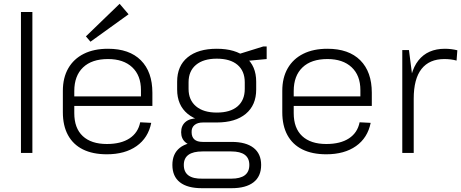

<svg xmlns="http://www.w3.org/2000/svg" viewBox="-20 -803 2421 1008"><path d="M150 -740V0H90V-740Z M541 7Q467 7 415.5 -18.5Q364 -44 337 -93.5Q310 -143 310 -214V-326Q310 -395 338.5 -444.5Q367 -494 420 -520.5Q473 -547 547 -547Q659 -547 719.5 -486.5Q780 -426 780 -316V-247H358V-297H731L720 -277V-330Q720 -407 674 -450Q628 -493 547 -493Q462 -493 416 -449Q370 -405 370 -325V-209Q370 -130 414.5 -88.5Q459 -47 541 -47Q615 -47 660 -76.5Q705 -106 716 -161L774 -158Q758 -79 697 -36Q636 7 541 7ZM655 -728 455 -584 431 -612 608 -783Z M1118 -160Q1020 -160 965 -205.5Q910 -251 910 -333V-374Q910 -457 965 -502Q1020 -547 1118 -547Q1216 -547 1270.5 -502Q1325 -457 1325 -374V-333Q1325 -251 1270.5 -205.5Q1216 -160 1118 -160ZM1040 185Q964 185 924.5 154Q885 123 885 63Q885 4 924 -27Q963 -58 1040 -58H1196Q1271 -58 1311 -27Q1351 4 1351 63Q1351 123 1311 154Q1271 185 1196 185ZM1194 135Q1289 135 1289 63Q1289 -8 1194 -8H1043Q945 -8 945 63Q945 137 1043 135ZM1018 -36Q977 -36 954 -55.5Q931 -75 931 -109Q931 -143 953.5 -162.5Q976 -182 1019 -182H1118V-160H1046Q1017 -160 1001 -146.5Q985 -133 986 -109Q986 -84 1000.5 -71Q1015 -58 1044 -58H1118V-36ZM1118 -212Q1189 -212 1227 -244.5Q1265 -277 1265 -336V-371Q1265 -430 1227 -462.5Q1189 -495 1118 -495Q1048 -495 1009 -462.5Q970 -430 970 -371V-336Q970 -278 1009 -245Q1048 -212 1118 -212ZM1230 -518 1362 -559H1380V-493L1230 -479Z M1693 7Q1619 7 1567.5 -18.5Q1516 -44 1489 -93.5Q1462 -143 1462 -214V-326Q1462 -395 1490.5 -444.5Q1519 -494 1572 -520.5Q1625 -547 1699 -547Q1811 -547 1871.5 -486.5Q1932 -426 1932 -316V-247H1510V-297H1883L1872 -277V-330Q1872 -407 1826 -450Q1780 -493 1699 -493Q1614 -493 1568 -449Q1522 -405 1522 -325V-209Q1522 -130 1566.5 -88.5Q1611 -47 1693 -47Q1767 -47 1812 -76.5Q1857 -106 1868 -161L1926 -158Q1910 -79 1849 -36Q1788 7 1693 7Z M2092 -540H2127L2152 -346V0H2092ZM2128 -305Q2128 -424 2176.5 -485.5Q2225 -547 2316 -547Q2332 -547 2348.5 -545Q2365 -543 2381 -539L2377 -485Q2348 -493 2313 -493Q2234 -493 2193 -441Q2152 -389 2152 -285Z"/></svg>

Font: Pathway Extreme 8pt Thin
Style: Regular
Weight: 100
Designer: Eduardo Rodriguez Tunni
Foundry: Eduardo Rodriguez Tunni
Version: Version 1.000